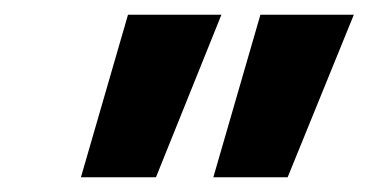

<svg xmlns="http://www.w3.org/2000/svg" viewBox="-20 -775 501 261"><path d="M270 -534 334 -755H461L371 -534ZM90 -534 154 -755H281L192 -534Z"/></svg>

Font: DM Sans 16pt Black
Style: Italic
Weight: 900
Italic angle: -10°
Version: Version 4.004;gftools[0.9.30]